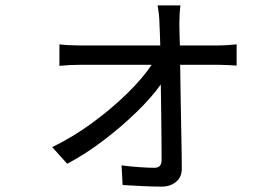

<svg xmlns="http://www.w3.org/2000/svg" viewBox="-20 -632 1040 714"><path d="M651 -612Q649 -596 648 -578.5Q647 -561 647 -544Q647 -530 647.5 -509.5Q648 -489 649 -463H793Q808 -463 829 -464.5Q850 -466 860 -467V-388Q847 -389 828 -390Q809 -391 795 -391H650Q651 -328 652 -257Q653 -186 654.5 -120Q656 -54 656 -7Q657 25 635.5 43.5Q614 62 581 62Q551 62 508.5 60Q466 58 436 56L432 -17Q462 -13 497 -10.5Q532 -8 554 -8Q581 -8 581 -37Q581 -69 580.5 -114.5Q580 -160 579.5 -212.5Q579 -265 578 -318Q544 -270 488 -215.5Q432 -161 365 -110Q298 -59 230 -23L174 -85Q249 -121 321 -173.5Q393 -226 451.5 -283Q510 -340 544 -391H277Q257 -391 238 -390Q219 -389 201 -387V-467Q218 -465 237.5 -464Q257 -463 275 -463H576Q575 -489 574.5 -509.5Q574 -530 573 -544Q573 -559 571 -577Q569 -595 566 -612Z"/></svg>

Font: Source Han Sans SC
Style: Regular
Weight: 400
Designer: Ryoko NISHIZUKA 西塚涼子 (kana, bopomofo & ideographs); Paul D. Hunt (Latin, Greek & Cyrillic); Sandoll Communications 산돌커뮤니
Foundry: Adobe
Version: Version 2.002;hotconv 1.0.116;makeotfexe 2.5.65601; ttfautoh